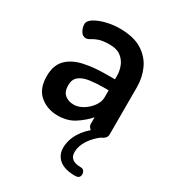

<svg xmlns="http://www.w3.org/2000/svg" viewBox="-168 -576 796 879"><g transform="rotate(30 229.5 -136.5)"><path d="M158 8Q103 8 64 -24.5Q25 -57 25 -124Q25 -181 55 -212Q85 -243 137.5 -255Q190 -267 259 -267H303V-285Q303 -311 293.5 -335.5Q284 -360 262.5 -376.5Q241 -393 204 -393Q167 -393 147 -386Q127 -379 115 -371Q103 -363 93 -363Q75 -363 65 -380.5Q55 -398 55 -416Q55 -434 78.5 -448.5Q102 -463 137 -471.5Q172 -480 206 -480Q280 -480 324 -452.5Q368 -425 388 -381Q408 -337 408 -286V-35Q408 -21 393.5 -10.5Q379 0 357 0Q337 0 323 -10.5Q309 -21 309 -35V-70Q283 -40 246 -16Q209 8 158 8ZM196 -72Q221 -72 245.5 -87Q270 -102 286.5 -125Q303 -148 303 -172V-209H278Q240 -209 206 -204.5Q172 -200 151.5 -184.5Q131 -169 131 -137Q131 -103 149.5 -87.5Q168 -72 196 -72ZM363 207Q330 207 305.5 197.5Q281 188 267.5 168.5Q254 149 254 123Q254 81 278 42Q302 3 343 -25L385 -7Q352 16 330.5 48.5Q309 81 309 114Q309 137 324 148.5Q339 160 369 160Q380 160 385.5 167.5Q391 175 391 185Q391 194 385.5 200.5Q380 207 363 207Z"/></g></svg>

Font: Dosis ExtraLight SemiBold
Style: Regular
Weight: 600
Version: Version 3.001; ttfautohint (v1.8.2)